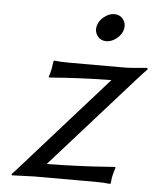

<svg xmlns="http://www.w3.org/2000/svg" viewBox="-48 -664 583 708"><g transform="rotate(5 243.5 -309.5)"><path d="M293.2 -535.4Q281.2 -550.8 285.4 -571Q289.6 -591.3 308.3 -606.7Q327.1 -622.1 347.4 -622.1Q367.7 -622.1 379.6 -606.7Q391.6 -591.3 387.5 -571Q383.3 -550.8 364.5 -535.4Q345.7 -520 325.4 -520Q305.2 -520 293.2 -535.4ZM146.5 -49.8Q200.7 -50.3 263.7 -53Q326.7 -55.7 362.8 -58.6L398.9 -61L400.4 -58.1Q395 -42 391.6 -26.9Q390.6 -22.9 390.1 -19.3Q389.6 -15.6 389.2 -10.3Q388.7 -4.9 388.2 0L385.3 2.9Q363.3 0 330.1 0H104L22.5 2.9L20.5 -1.5Q28.3 -8.8 48.8 -32.2L357.4 -378.9Q242.7 -377.4 127.4 -368.2L126 -371.1Q131.3 -386.7 134.3 -401.9Q134.3 -402.8 138.2 -429.2L140.6 -432.1Q162.6 -429.2 196.3 -429.2H400.4Q413.1 -429.2 432.4 -430.7Q451.7 -432.1 466.3 -433.6Q481 -435.1 482.4 -435.1Q487.8 -435.1 486.3 -429.2Q478 -421.4 447.3 -387.2Z"/></g></svg>

Font: Linux Biolinum
Style: Italic
Weight: 400
Italic angle: -12°
Designer: Philipp H. Poll
Foundry: Philipp H. Poll
Version: Version 1.1.3 ; ttfautohint (v0.9)